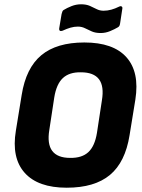

<svg xmlns="http://www.w3.org/2000/svg" viewBox="-20 -864 660 895"><path d="M291 11Q157 11 95 -58.5Q33 -128 54 -255L81 -421Q101 -547 172.5 -606.5Q244 -666 373 -666Q508 -666 569.5 -597Q631 -528 611 -400L584 -234Q564 -108 492.5 -48.5Q421 11 291 11ZM307 -128Q362 -127 392 -155Q422 -183 432 -245L455 -396Q466 -462 441.5 -494.5Q417 -527 357 -527Q303 -528 273 -500Q243 -472 233 -410L210 -259Q199 -193 223.5 -160.5Q248 -128 307 -128ZM449 -710Q425 -710 408 -717.5Q391 -725 376 -732.5Q361 -740 343 -740Q326 -740 308.5 -735Q291 -730 272 -721Q264 -718 259.5 -720.5Q255 -723 256 -732L267 -798Q269 -805 270.5 -809.5Q272 -814 276 -817Q292 -827 313.5 -835.5Q335 -844 358 -844Q382 -844 399 -836.5Q416 -829 430.5 -821.5Q445 -814 463 -814Q481 -814 499 -819Q517 -824 535 -833Q543 -837 547.5 -833.5Q552 -830 550 -822L540 -756Q539 -749 537 -744.5Q535 -740 530 -737Q515 -728 493.5 -719Q472 -710 449 -710Z"/></svg>

Font: Sofia Sans Semi Condensed Black
Style: Italic
Weight: 900
Italic angle: -9°
Version: Version 4.100